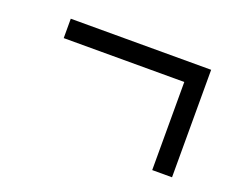

<svg xmlns="http://www.w3.org/2000/svg" viewBox="-57 -461 514 428"><g transform="rotate(20 200.0 -247.5)"><path d="M48 -375V-329H334V-120H381V-375Z"/></g></svg>

Font: Noto Sans Display Condensed Light
Style: Italic
Weight: 300
Width: 3
Designer: Monotype Design team
Foundry: Monotype Imaging Inc.
Version: 1.000